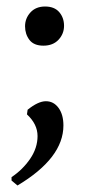

<svg xmlns="http://www.w3.org/2000/svg" viewBox="-20 -407 278 584"><path d="M158 -286.1Q141.1 -268.1 112.1 -268.1Q83 -268.1 69.6 -285.6Q56.2 -303.2 56.2 -327.1Q56.2 -351.1 72.5 -369.1Q88.9 -387.2 117.2 -387.2Q145.5 -387.2 160.2 -370.1Q174.8 -353 174.8 -328.6Q174.8 -304.2 158 -286.1ZM62 -59.1 64 -73.2Q96.2 -99.1 119.6 -99.1Q143.1 -99.1 158 -78.9Q172.9 -58.6 172.9 -25.4Q172.9 73.7 33.2 157.2L15.1 142.1V131.8Q49.3 108.9 71.8 75.9Q94.2 43 94.2 6.8Q94.2 -29.3 62 -59.1Z"/></svg>

Font: Alegreya-Regular
Style: Regular
Weight: 400
Designer: Juan Pablo del Peral
Foundry: Juan Pablo del Peral
Version: Version 1.003